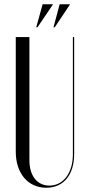

<svg xmlns="http://www.w3.org/2000/svg" viewBox="-20 -873 414 901"><path d="M237 -745 309 -853H260L231 -745ZM156 -745 229 -853H180L150 -745ZM54 -699V-161C54 -60 111 8 197 8C278 8 328 -52 328 -150V-699H322V-149C322 -60 276 -2 212 -2C154 -2 118 -49 118 -121V-699Z"/></svg>

Font: Moniqa Display
Style: Regular
Weight: 400
Designer: Rajesh Rajput
Foundry: Rajesh Rajput
Version: Version 1.000